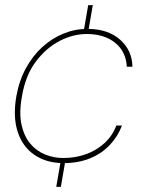

<svg xmlns="http://www.w3.org/2000/svg" viewBox="-20 -626 562 751"><path d="M200 105 219 -5H237L218 105ZM306 -496 325 -606H343L324 -496ZM229 12Q162 12 115 -20Q68 -52 49 -111Q30 -170 44 -250Q55 -311 81.5 -359.5Q108 -408 145.5 -442Q183 -476 228 -494.5Q273 -513 322 -513Q402 -513 449.5 -471Q497 -429 498 -365H476Q473 -424 430.5 -458.5Q388 -493 319 -493Q266 -493 213.5 -466Q161 -439 120.5 -385.5Q80 -332 66 -250Q54 -185 64 -139Q74 -93 98.5 -64Q123 -35 157 -21.5Q191 -8 227 -8Q275 -8 316.5 -23Q358 -38 389 -66.5Q420 -95 435 -135H457Q442 -94 410.5 -60Q379 -26 333 -7Q287 12 229 12Z"/></svg>

Font: DM Sans 18pt Thin
Style: Italic
Weight: 250
Italic angle: -10°
Designer: Colophon Foundry, Jonny Pinhorn
Foundry: Colophon Foundry
Version: Version 4.004;gftools[0.9.30]